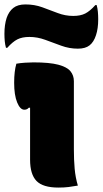

<svg xmlns="http://www.w3.org/2000/svg" viewBox="-40 -839 464 868"><path d="M96 -117V-352H90Q83 -343 70 -343Q51 -343 37.5 -376Q24 -409 24 -465Q24 -517 34 -551Q51 -554 72.5 -555.5Q94 -557 111 -557Q184 -557 223.5 -546.5Q263 -536 278.5 -517Q294 -498 294 -472V-163Q294 -116 297.5 -76.5Q301 -37 312 0Q290 4 270 6.5Q250 9 224 9Q154 9 125 -21Q96 -51 96 -117ZM291 -767Q324 -767 345.5 -778Q367 -789 391 -816H397Q401 -802 402.5 -785.5Q404 -769 404 -752Q404 -710 394 -680Q384 -649 365 -634Q346 -619 312 -619Q273 -619 236.5 -632.5Q200 -646 164.5 -659Q129 -672 93 -672Q60 -672 38.5 -661Q17 -650 -7 -623H-13Q-17 -637 -18.5 -653Q-20 -669 -20 -686Q-20 -727 -10 -758Q0 -787 20 -803Q40 -819 75 -819Q116 -819 151.5 -806Q187 -793 221 -780Q255 -767 291 -767Z"/></svg>

Font: Recursive Sn Csl St Blk
Style: Regular
Weight: 900
Version: Version 1.079;hotconv 1.0.112;makeotfexe 2.5.65598; ttfautoh